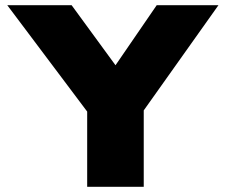

<svg xmlns="http://www.w3.org/2000/svg" viewBox="-20 -720 870 740"><path d="M316 0V-335L328 -274L8 -700H256L495 -373L361 -375L584 -700H822L523 -279L534 -343V0Z"/></svg>

Font: Lexend Exa Black
Style: Regular
Weight: 900
Designer: Bonnie Shaver-Troup, Thomas Jockin
Foundry: Lexend
Version: Version 1.007